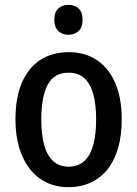

<svg xmlns="http://www.w3.org/2000/svg" viewBox="-20 -765 568 795"><path d="M484 -271Q484 -205 469.5 -153.5Q455 -102 426.5 -65.5Q398 -29 356.5 -9.5Q315 10 263 10Q213 10 172.5 -9.5Q132 -29 103.5 -65.5Q75 -102 59.5 -153.5Q44 -205 44 -271Q44 -359 70 -421Q96 -483 145.5 -516Q195 -549 265 -549Q331 -549 380 -517Q429 -485 456.5 -423Q484 -361 484 -271ZM151 -270Q151 -208 163 -164.5Q175 -121 200 -98Q225 -75 264 -75Q304 -75 329 -98Q354 -121 366 -164.5Q378 -208 378 -270Q378 -333 366 -376Q354 -419 329 -441.5Q304 -464 264 -464Q204 -464 177.5 -414Q151 -364 151 -270ZM264 -745Q289 -745 305.5 -730Q322 -715 322 -683Q322 -652 305.5 -636.5Q289 -621 264 -621Q238 -621 221.5 -636.5Q205 -652 205 -683Q205 -715 221.5 -730Q238 -745 264 -745Z"/></svg>

Font: Noto Sans Display SemiCondensed Medium
Style: Regular
Weight: 500
Width: 4
Designer: Monotype Design Team
Foundry: Monotype Imaging Inc.
Version: Version 2.003